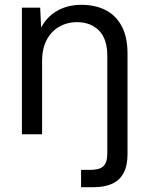

<svg xmlns="http://www.w3.org/2000/svg" viewBox="-20 -558 611 798"><path d="M71 0V-526H147L151 -443Q174 -488 217.5 -513Q261 -538 318 -538Q376 -538 419 -516Q462 -494 486 -449Q510 -404 510 -335V82Q510 130 494 160.5Q478 191 446.5 205.5Q415 220 369 220H317V148H356Q394 148 410 132.5Q426 117 426 80V-326Q426 -396 391.5 -431Q357 -466 299 -466Q260 -466 227 -447.5Q194 -429 174.5 -393Q155 -357 155 -305V0Z"/></svg>

Font: DM Sans 9pt
Style: Regular
Weight: 400
Designer: Colophon Foundry, Jonny Pinhorn
Foundry: Colophon Foundry
Version: Version 4.004;gftools[0.9.30]